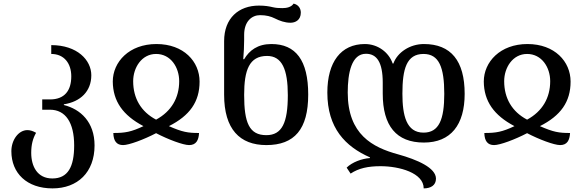

<svg xmlns="http://www.w3.org/2000/svg" viewBox="-20 -792 3235 1064"><path d="M271 252C410 252 504 163 504 14C504 -116 426 -187 334 -210V-214C426 -228 486 -286 486 -375C486 -459 408 -542 264 -542V-493C336 -493 375 -440 375 -369C375 -290 338 -241 257 -241H214V-184H257C343 -184 391 -113 391 14C391 133 356 197 270 197C187 197 153 130 153 55C153 10 162 -25 180 -56C163 -66 147 -71 132 -71C83 -71 43 -17 43 46C43 168 129 252 271 252Z M662 12C695 12 778 -19 845 -54C912 -19 995 12 1028 12C1067 12 1081 -15 1083 -55C1021 -55 991 -60 916 -93C1031 -151 1086 -227 1086 -340C1086 -451 998 -548 847 -548C696 -548 605 -449 605 -340C606 -231 661 -153 775 -93C707 -61 674 -55 608 -55C609 -11 626 12 662 12ZM845 -129C761 -173 718 -248 718 -342C718 -417 765 -493 845 -493C926 -493 973 -419 973 -342C973 -250 930 -175 845 -129Z M1456 12C1612 12 1688 -76 1688 -268C1688 -458 1619 -548 1484 -548C1408 -548 1362 -513 1333 -464H1328C1331 -496 1333 -541 1333 -571V-599C1333 -674 1376 -708 1421 -708C1456 -708 1481 -701 1503 -690C1529 -677 1558 -666 1590 -666C1617 -666 1647 -681 1647 -722C1647 -745 1634 -766 1607 -772C1595 -753 1570 -747 1545 -747C1525 -747 1509 -748 1492 -752C1471 -757 1449 -761 1415 -761C1303 -761 1222 -692 1222 -564V-267C1222 -76 1309 12 1456 12ZM1456 -43C1361 -43 1333 -112 1333 -266C1333 -403 1361 -482 1460 -482C1543 -482 1575 -407 1575 -265C1575 -112 1543 -43 1456 -43Z M2329 -2C2478 -2 2555 -100 2555 -272C2555 -455 2479 -548 2329 -548C2252 -548 2182 -502 2160 -440H2156C2135 -502 2074 -548 2002 -548C1869 -548 1794 -448 1794 -279C1794 -82 1894 20 2030 80V84C1985 87 1931 107 1901 137L1923 170C1968 140 2020 129 2089 129C2193 129 2328 166 2328 252C2367 252 2396 235 2396 198C2396 138 2293 93 2185 63C2046 25 1907 -46 1907 -279C1907 -388 1928 -494 2008 -494C2068 -494 2101 -447 2101 -334V-273C2101 -95 2176 -2 2329 -2ZM2327 -493C2413 -493 2442 -419 2442 -272C2442 -130 2413 -57 2327 -57C2232 -57 2210 -152 2210 -273C2210 -410 2233 -493 2327 -493Z M2718 12C2751 12 2834 -19 2901 -54C2968 -19 3051 12 3084 12C3123 12 3137 -15 3139 -55C3077 -55 3047 -60 2972 -93C3087 -151 3142 -227 3142 -340C3142 -451 3054 -548 2903 -548C2752 -548 2661 -449 2661 -340C2662 -231 2717 -153 2831 -93C2763 -61 2730 -55 2664 -55C2665 -11 2682 12 2718 12ZM2901 -129C2817 -173 2774 -248 2774 -342C2774 -417 2821 -493 2901 -493C2982 -493 3029 -419 3029 -342C3029 -250 2986 -175 2901 -129Z"/></svg>

Font: Noto Serif Georgian Medium
Style: Regular
Weight: 500
Designer: Monotype Design Team, Akaki Razmadze
Foundry: Google LLC
Version: Version 2.003